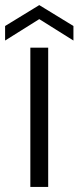

<svg xmlns="http://www.w3.org/2000/svg" viewBox="-39 -733 308 753"><path d="M80 -546H150V0H80ZM249 -574 115 -658 -19 -574V-631L115 -713L249 -631Z"/></svg>

Font: Parkinsans Light
Style: Regular
Weight: 300
Designer: Red Stone, Indian Type Foundry
Foundry: Indian Type Foundry
Version: Version 1.000